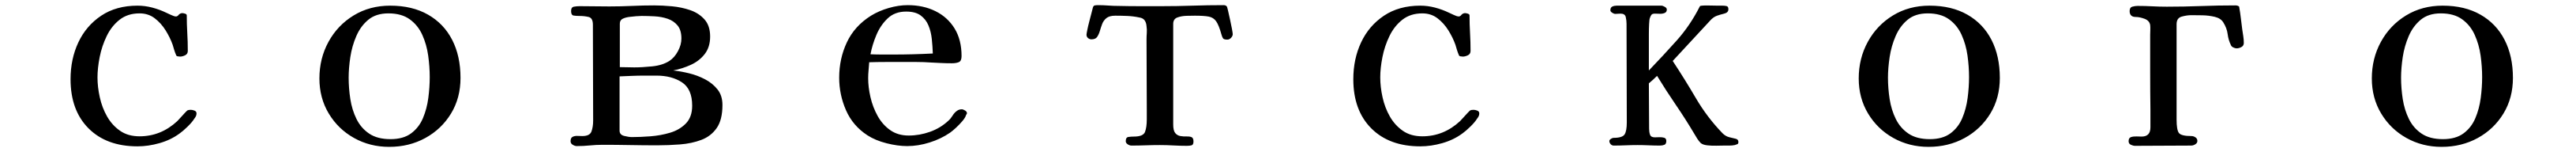

<svg xmlns="http://www.w3.org/2000/svg" viewBox="-20 -564 10040 591"><path d="M746 -123Q746 -117 743.5 -112Q741 -107 737 -102Q729 -89 711 -71.5Q693 -54 680 -45Q646 -20 602 -7.5Q558 5 516 5Q395 5 325 -65Q255 -135 255 -256Q255 -335 285.5 -399.5Q316 -464 374.5 -503Q433 -542 516 -542Q545 -542 573.5 -534.5Q602 -527 627 -515Q634 -512 646.5 -506Q659 -500 666 -500Q672 -500 677 -507Q683 -513 691 -513Q694 -513 701 -511Q708 -509 708 -504Q708 -470 710 -435.5Q712 -401 712 -366Q712 -354 701.5 -349Q691 -344 682 -344Q678 -344 672.5 -345Q667 -346 666 -351Q662 -360 659 -370Q656 -380 653 -390Q643 -418 625.5 -446Q608 -474 583 -493Q558 -512 524 -512Q478 -512 446.5 -487.5Q415 -463 396 -424Q377 -385 368.5 -342Q360 -299 360 -263Q360 -226 369 -185.5Q378 -145 397.5 -111Q417 -77 448 -55.5Q479 -34 524 -34Q607 -34 671 -93Q675 -97 683.5 -106.5Q692 -116 700.5 -125Q709 -134 711 -135Q715 -137 724 -137Q730 -137 738 -134Q746 -131 746 -123Z M1655 -264Q1655 -305 1649 -348Q1643 -391 1626 -428.5Q1609 -466 1577 -489Q1545 -512 1494 -512Q1446 -512 1416 -487.5Q1386 -463 1369 -424Q1352 -385 1345.5 -342Q1339 -299 1339 -262Q1339 -221 1345.5 -179Q1352 -137 1369.5 -101.5Q1387 -66 1419 -44.5Q1451 -23 1502 -23Q1552 -23 1582.5 -45.5Q1613 -68 1628.5 -104.5Q1644 -141 1649.5 -183Q1655 -225 1655 -264ZM1775 -261Q1775 -183 1738 -122.5Q1701 -62 1638 -27.5Q1575 7 1497 7Q1422 7 1360 -27.5Q1298 -62 1261.5 -122.5Q1225 -183 1225 -259Q1225 -337 1260.5 -401.5Q1296 -466 1358.5 -504Q1421 -542 1501 -542Q1587 -542 1648.5 -507Q1710 -472 1742.5 -409Q1775 -346 1775 -261Z M2678 -153Q2678 -218 2638 -244Q2598 -270 2539 -270H2491Q2467 -270 2443 -269Q2419 -268 2395 -267V-56Q2395 -40 2413 -35.5Q2431 -31 2443 -31Q2475 -31 2515 -34Q2555 -37 2592 -48Q2629 -59 2653.5 -84Q2678 -109 2678 -153ZM2636 -414Q2636 -447 2621 -465Q2606 -483 2582.5 -491Q2559 -499 2532 -500.5Q2505 -502 2481 -502Q2476 -502 2470.5 -501.5Q2465 -501 2460 -501Q2451 -500 2435.5 -498.5Q2420 -497 2408 -491.5Q2396 -486 2396 -472V-303Q2410 -303 2424.5 -302.5Q2439 -302 2452 -302Q2483 -302 2522.5 -306Q2562 -310 2589 -327Q2609 -340 2622.5 -365Q2636 -390 2636 -414ZM2796 -156Q2796 -98 2773.5 -66Q2751 -34 2713.5 -20Q2676 -6 2631 -2.5Q2586 1 2542 1Q2489 1 2435.5 0Q2382 -1 2329 -1Q2304 -1 2279 1.5Q2254 4 2228 4Q2221 4 2212.5 -1Q2204 -6 2204 -15Q2204 -28 2212 -32Q2220 -36 2231 -35.5Q2242 -35 2250 -35Q2279 -35 2285.5 -53Q2292 -71 2292 -95Q2292 -188 2291.5 -281Q2291 -374 2291 -468Q2291 -494 2274.5 -498Q2258 -502 2238 -502Q2226 -502 2216 -503.5Q2206 -505 2206 -521Q2206 -536 2217 -538Q2228 -540 2240 -540Q2269 -540 2297.5 -539.5Q2326 -539 2355 -539Q2399 -539 2443 -541Q2487 -543 2530 -543Q2562 -543 2599.5 -539.5Q2637 -536 2670.5 -524.5Q2704 -513 2726 -488.5Q2748 -464 2748 -422Q2748 -381 2727 -354Q2706 -327 2673 -312Q2640 -297 2604 -290Q2633 -287 2666 -279Q2699 -271 2728.5 -255.5Q2758 -240 2777 -216Q2796 -192 2796 -156Z M3616 -356Q3615 -384 3612 -412.5Q3609 -441 3599 -465Q3589 -489 3568.5 -504Q3548 -519 3512 -519Q3468 -519 3440 -492.5Q3412 -466 3396 -428Q3380 -390 3373 -353Q3396 -352 3418 -352Q3440 -352 3462 -352Q3500 -352 3538.5 -353Q3577 -354 3616 -356ZM3749 -124Q3749 -120 3746 -118Q3743 -107 3731.5 -93.5Q3720 -80 3706.5 -67.5Q3693 -55 3683 -48Q3648 -24 3603.5 -10Q3559 4 3516 4Q3479 4 3435.5 -7Q3392 -18 3361 -38Q3304 -75 3277.5 -135.5Q3251 -196 3251 -262Q3251 -336 3281 -399.5Q3311 -463 3375 -503Q3406 -522 3444.5 -533Q3483 -544 3518 -544Q3579 -544 3626.5 -520.5Q3674 -497 3701 -453Q3728 -409 3728 -346Q3728 -327 3717.5 -322.5Q3707 -318 3690 -318Q3669 -318 3648.5 -319Q3628 -320 3608 -321Q3580 -323 3552.5 -323Q3525 -323 3496 -323Q3464 -323 3432 -323Q3400 -323 3368 -322Q3367 -306 3365.5 -290.5Q3364 -275 3364 -260Q3364 -225 3373 -186Q3382 -147 3401 -113Q3420 -79 3450 -58Q3480 -37 3522 -37Q3564 -37 3605 -51.5Q3646 -66 3677 -95Q3686 -103 3693 -114.5Q3700 -126 3710 -133Q3718 -139 3729 -139Q3734 -139 3741.5 -134.5Q3749 -130 3749 -124Z M4785 -431Q4785 -424 4778.5 -417Q4772 -410 4764 -410Q4751 -410 4747.5 -414.5Q4744 -419 4741 -430Q4731 -466 4720.5 -481Q4710 -496 4691.5 -499.5Q4673 -503 4638 -503Q4626 -503 4605.5 -502.5Q4585 -502 4569 -496Q4553 -490 4553 -471V-80Q4553 -56 4561 -46.5Q4569 -37 4581 -35Q4593 -33 4604.5 -33.5Q4616 -34 4624 -31Q4632 -28 4632 -14Q4632 -1 4624.5 1Q4617 3 4606 3Q4580 3 4553.5 1.5Q4527 0 4501 0Q4473 0 4445.5 1Q4418 2 4390 2Q4383 2 4375.5 -3Q4368 -8 4368 -15Q4368 -30 4378.5 -31.5Q4389 -33 4400 -33Q4436 -33 4443 -51Q4450 -69 4450 -100V-139Q4450 -207 4449.5 -274.5Q4449 -342 4449 -409Q4449 -423 4450 -436Q4451 -449 4449 -462Q4448 -476 4441.5 -485Q4435 -494 4421 -496Q4398 -501 4374 -502Q4350 -503 4327 -503Q4304 -503 4292.5 -493.5Q4281 -484 4276 -470.5Q4271 -457 4267 -443.5Q4263 -430 4256.5 -420.5Q4250 -411 4234 -411Q4227 -411 4221 -416Q4215 -421 4215 -429Q4215 -432 4218 -447Q4221 -462 4226 -481Q4231 -500 4235 -515.5Q4239 -531 4240 -535Q4242 -542 4247.5 -543Q4253 -544 4260 -544Q4280 -544 4299.5 -542.5Q4319 -541 4339 -541Q4381 -540 4423 -540Q4465 -540 4507 -540Q4568 -540 4628 -542Q4688 -544 4749 -544Q4757 -544 4761 -540Q4763 -539 4766.5 -523.5Q4770 -508 4774.5 -488Q4779 -468 4782 -451.5Q4785 -435 4785 -431Z M5746 -123Q5746 -117 5743.5 -112Q5741 -107 5737 -102Q5729 -89 5711 -71.5Q5693 -54 5680 -45Q5646 -20 5602 -7.5Q5558 5 5516 5Q5395 5 5325 -65Q5255 -135 5255 -256Q5255 -335 5285.5 -399.5Q5316 -464 5374.5 -503Q5433 -542 5516 -542Q5545 -542 5573.5 -534.5Q5602 -527 5627 -515Q5634 -512 5646.5 -506Q5659 -500 5666 -500Q5672 -500 5677 -507Q5683 -513 5691 -513Q5694 -513 5701 -511Q5708 -509 5708 -504Q5708 -470 5710 -435.5Q5712 -401 5712 -366Q5712 -354 5701.5 -349Q5691 -344 5682 -344Q5678 -344 5672.5 -345Q5667 -346 5666 -351Q5662 -360 5659 -370Q5656 -380 5653 -390Q5643 -418 5625.5 -446Q5608 -474 5583 -493Q5558 -512 5524 -512Q5478 -512 5446.5 -487.5Q5415 -463 5396 -424Q5377 -385 5368.5 -342Q5360 -299 5360 -263Q5360 -226 5369 -185.5Q5378 -145 5397.5 -111Q5417 -77 5448 -55.5Q5479 -34 5524 -34Q5607 -34 5671 -93Q5675 -97 5683.5 -106.5Q5692 -116 5700.5 -125Q5709 -134 5711 -135Q5715 -137 5724 -137Q5730 -137 5738 -134Q5746 -131 5746 -123Z M6756 -12Q6756 -5 6752 -3.5Q6748 -2 6742 0Q6732 2 6721 2Q6710 2 6699 2Q6689 2 6670.5 2.5Q6652 3 6634.5 1Q6617 -1 6609 -8Q6602 -15 6595.5 -25Q6589 -35 6584 -44Q6550 -101 6512 -156.5Q6474 -212 6439 -269Q6424 -254 6407 -240Q6407 -196 6407.5 -151.5Q6408 -107 6408 -63Q6408 -51 6411.5 -40.5Q6415 -30 6430 -30Q6436 -30 6447 -30.5Q6458 -31 6466.5 -28.5Q6475 -26 6475 -16Q6475 -4 6467.5 -1Q6460 2 6450 2Q6428 2 6406.5 1Q6385 0 6363 0Q6340 0 6316.5 1Q6293 2 6270 2Q6263 2 6258 -3.5Q6253 -9 6253 -16Q6253 -20 6259 -24Q6265 -28 6269 -28Q6304 -28 6312.5 -41.5Q6321 -55 6321 -88Q6321 -184 6320.5 -280Q6320 -376 6320 -472Q6320 -484 6317 -497.5Q6314 -511 6297 -511Q6292 -511 6286.5 -510.5Q6281 -510 6276 -510Q6271 -510 6264 -514.5Q6257 -519 6257 -524Q6257 -535 6264.5 -538.5Q6272 -542 6281 -542H6456Q6461 -542 6469 -537.5Q6477 -533 6477 -527Q6477 -517 6468.5 -513.5Q6460 -510 6449 -510.5Q6438 -511 6431 -511Q6421 -511 6417.5 -507Q6414 -503 6411 -494Q6409 -490 6408 -471.5Q6407 -453 6407 -430.5Q6407 -408 6407 -388.5Q6407 -369 6407 -362V-290Q6463 -348 6515.5 -406.5Q6568 -465 6605 -538Q6605 -538 6605.5 -538.5Q6606 -539 6606 -540Q6608 -542 6620 -542.5Q6632 -543 6647.5 -542.5Q6663 -542 6676.5 -542Q6690 -542 6694 -542Q6702 -542 6709.5 -540.5Q6717 -539 6717 -528Q6717 -515 6700.5 -511Q6684 -507 6673 -503Q6658 -498 6645 -483L6500 -327Q6547 -256 6590.5 -182Q6634 -108 6694 -46Q6706 -34 6720.5 -30.5Q6735 -27 6745.5 -24.5Q6756 -22 6756 -12Z M7655 -264Q7655 -305 7649 -348Q7643 -391 7626 -428.5Q7609 -466 7577 -489Q7545 -512 7494 -512Q7446 -512 7416 -487.5Q7386 -463 7369 -424Q7352 -385 7345.5 -342Q7339 -299 7339 -262Q7339 -221 7345.5 -179Q7352 -137 7369.5 -101.5Q7387 -66 7419 -44.5Q7451 -23 7502 -23Q7552 -23 7582.5 -45.5Q7613 -68 7628.5 -104.5Q7644 -141 7649.5 -183Q7655 -225 7655 -264ZM7775 -261Q7775 -183 7738 -122.5Q7701 -62 7638 -27.5Q7575 7 7497 7Q7422 7 7360 -27.5Q7298 -62 7261.5 -122.5Q7225 -183 7225 -259Q7225 -337 7260.5 -401.5Q7296 -466 7358.5 -504Q7421 -542 7501 -542Q7587 -542 7648.5 -507Q7710 -472 7742.5 -409Q7775 -346 7775 -261Z M8726 -397Q8726 -386 8716.5 -381Q8707 -376 8698 -376Q8692 -376 8685 -379.5Q8678 -383 8676 -388Q8666 -408 8663 -431.5Q8660 -455 8646 -477Q8636 -493 8613 -498.5Q8590 -504 8565 -504.5Q8540 -505 8522 -505Q8504 -505 8484 -499.5Q8464 -494 8464 -470V-99Q8464 -59 8473 -47Q8482 -35 8522 -35Q8530 -35 8537.5 -30Q8545 -25 8545 -16Q8545 -8 8537 -3Q8529 2 8521 2Q8466 2 8411.5 2.5Q8357 3 8302 3Q8295 3 8286 -1Q8277 -5 8277 -15Q8277 -28 8286.5 -31Q8296 -34 8308 -33.5Q8320 -33 8328 -33Q8362 -33 8362 -69V-137Q8361 -210 8361 -283Q8361 -356 8361 -429Q8361 -438 8361.5 -447.5Q8362 -457 8361 -467Q8358 -484 8339 -491Q8320 -498 8305 -498Q8281 -498 8281 -521Q8281 -535 8291.5 -538Q8302 -541 8312 -541Q8341 -541 8369 -539.5Q8397 -538 8426 -538Q8493 -538 8559.5 -540.5Q8626 -543 8693 -543Q8702 -543 8707 -539Q8709 -537 8708 -537Q8712 -515 8714.5 -493Q8717 -471 8720 -449Q8722 -436 8724 -423Q8726 -410 8726 -397Z M9655 -264Q9655 -305 9649 -348Q9643 -391 9626 -428.5Q9609 -466 9577 -489Q9545 -512 9494 -512Q9446 -512 9416 -487.5Q9386 -463 9369 -424Q9352 -385 9345.5 -342Q9339 -299 9339 -262Q9339 -221 9345.5 -179Q9352 -137 9369.5 -101.5Q9387 -66 9419 -44.5Q9451 -23 9502 -23Q9552 -23 9582.5 -45.5Q9613 -68 9628.5 -104.5Q9644 -141 9649.5 -183Q9655 -225 9655 -264ZM9775 -261Q9775 -183 9738 -122.5Q9701 -62 9638 -27.5Q9575 7 9497 7Q9422 7 9360 -27.5Q9298 -62 9261.5 -122.5Q9225 -183 9225 -259Q9225 -337 9260.5 -401.5Q9296 -466 9358.5 -504Q9421 -542 9501 -542Q9587 -542 9648.5 -507Q9710 -472 9742.5 -409Q9775 -346 9775 -261Z"/></svg>

Font: Kaisei Decol Medium
Style: Regular
Weight: 500
Designer: Font-Kai, 金井和夫
Foundry: KAZUO KANAI
Version: Version 5.003